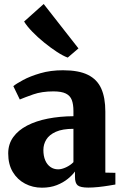

<svg xmlns="http://www.w3.org/2000/svg" viewBox="-20 -904 602 936"><path d="M184.5 11Q139.5 11 102 -8.8Q64.5 -28.5 42.2 -65.8Q20 -103 20 -156Q20 -201.5 44.5 -235.5Q69 -269.5 112.5 -292Q156 -314.5 213.8 -325.8Q271.5 -337 338 -337.5V-362.5Q338 -395.5 330 -416.5Q322 -437.5 301 -448Q280 -458.5 240 -458.5Q184 -458.5 142 -443.8Q100 -429 76.5 -419L45 -484Q58.5 -495.5 92.8 -514Q127 -532.5 176.8 -547Q226.5 -561.5 287 -561.5Q363.5 -561.5 408.5 -539.2Q453.5 -517 473.5 -472.5Q493.5 -428 493.5 -360V-62.5L542.5 -61.5V-4.5Q531.5 -2.5 508.5 1.2Q485.5 5 459 7.8Q432.5 10.5 410.5 10.5Q372.5 10.5 359 -0.2Q345.5 -11 345.5 -42V-68Q333.5 -51 311 -32.5Q288.5 -14 256.8 -1.5Q225 11 184.5 11ZM263.5 -78.5Q281 -78.5 302.2 -88.5Q323.5 -98.5 338 -113.5V-276Q284.5 -276 252.2 -261.5Q220 -247 205.8 -223.8Q191.5 -200.5 191.5 -173Q191.5 -143.5 200.5 -122.5Q209.5 -101.5 225.8 -90Q242 -78.5 263.5 -78.5ZM309.5 -623.5Q287.5 -631.5 257.2 -651.2Q227 -671 195.5 -696.5Q164 -722 137.8 -749Q111.5 -776 97.5 -799L193 -884.5L362.5 -668L310.5 -623.5Z"/></svg>

Font: Merriweather 36pt Black
Style: Regular
Weight: 900
Version: Version 2.100